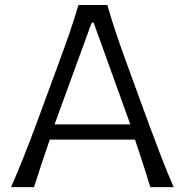

<svg xmlns="http://www.w3.org/2000/svg" viewBox="-20 -764 754 784"><path d="M25.2 0H118.9Q133.9 -46.9 150.2 -96.2Q166.5 -145.5 183.2 -193.9H531.3Q547.6 -146.4 563.5 -96.7Q579.4 -47 593.8 0H689Q663.2 -59.5 638.1 -124.6Q612.9 -189.8 590.2 -251.3L496.9 -506.6Q471.8 -575.7 453.2 -631Q434.5 -686.3 418.5 -743.5H300.3Q283.9 -687.5 264.7 -631.8Q245.6 -576 220 -507L126.2 -252.2Q104 -192.3 77.8 -126.1Q51.6 -59.9 25.2 0ZM512.1 -256.1H202.8L354.4 -671.6H362.3Z"/></svg>

Font: Pinar-VF-FD
Style: Regular
Weight: 300
Designer: Amin Abedi
Version: Version 3.0